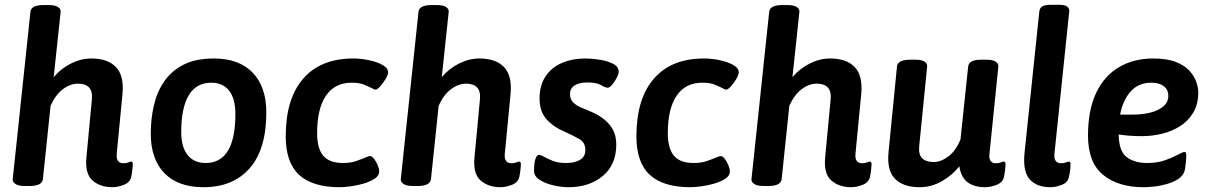

<svg xmlns="http://www.w3.org/2000/svg" viewBox="-20 -774 5060 801"><path d="M450 7Q397 7 365 -22Q333 -51 341 -123L363 -356Q367 -392 352 -408.5Q337 -425 306 -425Q273 -425 242.5 -402Q212 -379 191 -333L159 -27Q156 2 103 2H84Q57 2 44.5 -6.5Q32 -15 33 -26L107 -725Q110 -753 163 -753H182Q209 -753 221.5 -745Q234 -737 233 -725L204 -452Q234 -488 276 -509Q318 -530 361 -530Q429 -530 463.5 -494.5Q498 -459 491 -382L467 -133Q463 -93 495 -93Q507 -93 515 -96.5Q523 -100 527 -100Q534 -100 534 -89Q534 -86 533 -73.5Q532 -61 528 -38Q523 -13 497 -3Q471 7 450 7Z M829 7Q723 7 666 -51.5Q609 -110 609 -217Q609 -278 622 -334.5Q635 -391 665.5 -435Q696 -479 746.5 -504.5Q797 -530 872 -530Q977 -530 1034 -471Q1091 -412 1091 -305Q1091 -151 1021.5 -72Q952 7 829 7ZM838 -94Q962 -94 962 -299Q962 -362 936 -395.5Q910 -429 861 -429Q799 -429 767.5 -376.5Q736 -324 736 -223Q736 -161 762.5 -127.5Q789 -94 838 -94Z M1397 7Q1284 7 1228 -44.5Q1172 -96 1172 -205Q1172 -362 1245 -446Q1318 -530 1454 -530Q1485 -530 1519 -523Q1553 -516 1576 -503Q1599 -490 1599 -472Q1599 -462 1589 -445Q1579 -428 1566.5 -414Q1554 -400 1546 -400Q1545 -400 1541.5 -401Q1538 -402 1530 -407Q1518 -413 1498.5 -421Q1479 -429 1447 -429Q1377 -429 1340 -375Q1303 -321 1303 -218Q1303 -155 1328.5 -124.5Q1354 -94 1411 -94Q1443 -94 1467 -102.5Q1491 -111 1507 -118Q1513 -120 1517 -121.5Q1521 -123 1523 -123Q1532 -123 1541 -111Q1550 -99 1556 -84Q1562 -69 1562 -59Q1562 -41 1543 -28.5Q1524 -16 1496.5 -8Q1469 0 1441.5 3.5Q1414 7 1397 7Z M2069 7Q2016 7 1984 -22Q1952 -51 1960 -123L1982 -356Q1986 -392 1971 -408.5Q1956 -425 1925 -425Q1892 -425 1861.5 -402Q1831 -379 1810 -333L1778 -27Q1775 2 1722 2H1703Q1676 2 1663.5 -6.5Q1651 -15 1652 -26L1726 -725Q1729 -753 1782 -753H1801Q1828 -753 1840.5 -745Q1853 -737 1852 -725L1823 -452Q1853 -488 1895 -509Q1937 -530 1980 -530Q2048 -530 2082.5 -494.5Q2117 -459 2110 -382L2086 -133Q2082 -93 2114 -93Q2126 -93 2134 -96.5Q2142 -100 2146 -100Q2153 -100 2153 -89Q2153 -86 2152 -73.5Q2151 -61 2147 -38Q2142 -13 2116 -3Q2090 7 2069 7Z M2351 7Q2321 7 2287.5 -1Q2254 -9 2231 -24Q2208 -39 2208 -61Q2208 -95 2214 -111.5Q2220 -128 2228 -128Q2236 -128 2250.5 -119.5Q2265 -111 2287.5 -102.5Q2310 -94 2341 -94Q2379 -94 2400.5 -107.5Q2422 -121 2422 -148Q2422 -180 2396 -194.5Q2370 -209 2337 -224Q2289 -244 2260 -276.5Q2231 -309 2231 -363Q2231 -418 2256 -455.5Q2281 -493 2324.5 -511.5Q2368 -530 2422 -530Q2449 -530 2481.5 -525Q2514 -520 2537.5 -508Q2561 -496 2561 -475Q2561 -465 2553 -449.5Q2545 -434 2534 -421Q2523 -408 2515 -408Q2506 -408 2487.5 -419Q2469 -430 2430 -430Q2396 -430 2377 -417.5Q2358 -405 2358 -382Q2358 -360 2371 -347Q2384 -334 2404 -325.5Q2424 -317 2446 -308Q2472 -297 2496 -279.5Q2520 -262 2535.5 -235.5Q2551 -209 2551 -171Q2551 -87 2495 -40Q2439 7 2351 7Z M2860 7Q2747 7 2691 -44.5Q2635 -96 2635 -205Q2635 -362 2708 -446Q2781 -530 2917 -530Q2948 -530 2982 -523Q3016 -516 3039 -503Q3062 -490 3062 -472Q3062 -462 3052 -445Q3042 -428 3029.5 -414Q3017 -400 3009 -400Q3008 -400 3004.5 -401Q3001 -402 2993 -407Q2981 -413 2961.5 -421Q2942 -429 2910 -429Q2840 -429 2803 -375Q2766 -321 2766 -218Q2766 -155 2791.5 -124.5Q2817 -94 2874 -94Q2906 -94 2930 -102.5Q2954 -111 2970 -118Q2976 -120 2980 -121.5Q2984 -123 2986 -123Q2995 -123 3004 -111Q3013 -99 3019 -84Q3025 -69 3025 -59Q3025 -41 3006 -28.5Q2987 -16 2959.5 -8Q2932 0 2904.5 3.5Q2877 7 2860 7Z M3532 7Q3479 7 3447 -22Q3415 -51 3423 -123L3445 -356Q3449 -392 3434 -408.5Q3419 -425 3388 -425Q3355 -425 3324.5 -402Q3294 -379 3273 -333L3241 -27Q3238 2 3185 2H3166Q3139 2 3126.5 -6.5Q3114 -15 3115 -26L3189 -725Q3192 -753 3245 -753H3264Q3291 -753 3303.5 -745Q3316 -737 3315 -725L3286 -452Q3316 -488 3358 -509Q3400 -530 3443 -530Q3511 -530 3545.5 -494.5Q3580 -459 3573 -382L3549 -133Q3545 -93 3577 -93Q3589 -93 3597 -96.5Q3605 -100 3609 -100Q3616 -100 3616 -89Q3616 -86 3615 -73.5Q3614 -61 3610 -38Q3605 -13 3579 -3Q3553 7 3532 7Z M3817 7Q3748 7 3713.5 -28.5Q3679 -64 3687 -141L3722 -496Q3725 -525 3778 -525H3798Q3825 -525 3837 -517Q3849 -509 3848 -497L3815 -166Q3811 -130 3827 -114Q3843 -98 3875 -98Q3905 -98 3936 -121Q3967 -144 3987 -192L4019 -496Q4022 -525 4074 -525H4094Q4121 -525 4133.5 -517Q4146 -509 4145 -497L4108 -133Q4103 -93 4135 -93Q4147 -93 4155.5 -96.5Q4164 -100 4167 -100Q4175 -100 4175 -89Q4175 -86 4174 -73.5Q4173 -61 4169 -38Q4164 -13 4138 -3Q4112 7 4090 7Q4045 7 4017.5 -13Q3990 -33 3982 -80Q3952 -42 3908.5 -17.5Q3865 7 3817 7Z M4362 7Q4306 7 4276.5 -25Q4247 -57 4254 -134L4316 -727Q4318 -741 4328.5 -747.5Q4339 -754 4364 -754H4397Q4422 -754 4431.5 -747Q4441 -740 4441 -729L4379 -133Q4375 -93 4407 -93Q4419 -93 4427.5 -96.5Q4436 -100 4439 -100Q4446 -100 4446 -89Q4446 -86 4445.5 -73.5Q4445 -61 4440 -38Q4436 -13 4410 -3Q4384 7 4362 7Z M4791 -530Q4849 -530 4885.5 -515.5Q4922 -501 4942 -479Q4962 -457 4970.5 -433Q4979 -409 4979 -389Q4979 -339 4958 -304Q4937 -269 4903 -247.5Q4869 -226 4827.5 -216Q4786 -206 4744 -206Q4713 -206 4689.5 -208Q4666 -210 4647 -213Q4648 -142 4681 -118Q4714 -94 4766 -94Q4808 -94 4840.5 -105.5Q4873 -117 4894 -128.5Q4915 -140 4921 -140Q4924 -140 4926.5 -138Q4929 -136 4929 -127Q4929 -114 4927 -94Q4925 -74 4922 -61Q4916 -41 4896.5 -28Q4877 -15 4850.5 -7Q4824 1 4797 4Q4770 7 4751 7Q4645 7 4582 -44.5Q4519 -96 4519 -208Q4519 -315 4553 -386.5Q4587 -458 4648.5 -494Q4710 -530 4791 -530ZM4784 -429Q4729 -429 4696.5 -392Q4664 -355 4653 -296H4709Q4745 -296 4778 -304Q4811 -312 4832.5 -329.5Q4854 -347 4854 -374Q4854 -401 4834.5 -415Q4815 -429 4784 -429Z"/></svg>

Font: Asap SemiBold
Style: Italic
Weight: 600
Italic angle: -6°
Designer: Pablo Cosgaya
Foundry: Omnibus-Type
Version: Version 3.001; ttfautohint (v1.8.3)